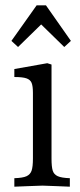

<svg xmlns="http://www.w3.org/2000/svg" viewBox="-20 -699 303 723"><path d="M34 -28Q66 -29 80 -35.5Q94 -42 99 -56.5Q104 -71 104 -102V-349Q104 -375 99 -387Q94 -399 79.5 -404Q65 -409 34 -409V-439L158 -461L174 -456V-102Q174 -71 178.5 -56.5Q183 -42 197.5 -35.5Q212 -29 243 -28V4Q205 2 195 2Q149 0 140 0Q130 0 84 2Q74 2 34 4ZM247 -545 222 -522 135 -607 48 -522 23 -545 118 -679H153Z"/></svg>

Font: Gupter
Style: Regular
Weight: 400
Designer: Octavio Pardo
Version: Version 1.000